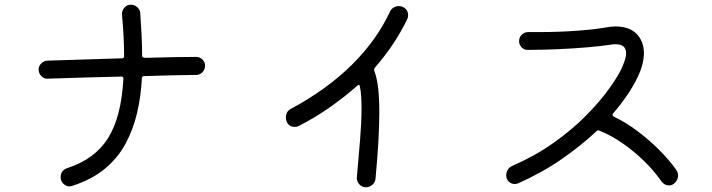

<svg xmlns="http://www.w3.org/2000/svg" viewBox="-20 -778 3040 820"><path d="M817 -535Q833 -535 844.5 -524Q856 -513 856 -496Q855 -480 844 -469Q833 -458 817 -458Q777 -458 721.5 -456.5Q666 -455 595 -453Q586 -453 586 -444Q582 -367 565.5 -296Q549 -225 516 -164Q483 -103 427.5 -57Q372 -11 288 16Q285 17 282.5 17.5Q280 18 277 18Q262 18 250.5 6.5Q239 -5 239 -21Q239 -50 267 -60Q385 -98 441.5 -188Q498 -278 507 -441V-443Q507 -451 499 -451Q363 -448 184 -442Q168 -441 156.5 -453Q145 -465 145 -481Q145 -496 156 -507Q167 -518 182 -519L501 -529Q510 -529 510 -538Q510 -619 501 -715Q500 -732 511 -745Q522 -758 539 -758Q554 -758 566 -747.5Q578 -737 579 -722Q582 -677 584.5 -631Q587 -585 587 -540Q587 -531 602 -531Q670 -533 724 -534Q778 -535 817 -535Z M1699 -749Q1723 -738 1723 -713Q1723 -703 1719 -696Q1696 -647 1661.5 -594.5Q1627 -542 1581 -489Q1577 -485 1578 -477Q1590 -446 1595 -401.5Q1600 -357 1600 -300Q1600 -243 1596 -173Q1592 -103 1584 -17Q1583 0 1570.5 11Q1558 22 1541 22Q1525 21 1514 8.5Q1503 -4 1504 -20Q1512 -109 1518 -183Q1524 -257 1524 -315Q1524 -342 1522.5 -366Q1521 -390 1517 -409Q1515 -421 1506 -412Q1454 -366 1392 -322Q1330 -278 1256 -240Q1248 -236 1239 -236Q1214 -236 1204 -259Q1201 -268 1201 -276Q1201 -303 1224 -314Q1376 -396 1482 -500.5Q1588 -605 1646 -729Q1651 -740 1661.5 -746Q1672 -752 1683 -752Q1692 -752 1699 -749Z M2868 -53Q2876 -40 2876 -29Q2876 -8 2859 6Q2849 14 2837 14Q2819 14 2806 -2Q2774 -48 2731 -90Q2688 -132 2639 -166Q2590 -200 2540 -220Q2533 -223 2528 -218Q2464 -158 2381 -100Q2298 -42 2193 5Q2186 8 2178 8Q2165 8 2153.5 -2Q2142 -12 2142 -29Q2142 -42 2149 -53.5Q2156 -65 2169 -70Q2267 -113 2345 -168.5Q2423 -224 2480.5 -282Q2538 -340 2576.5 -392.5Q2615 -445 2633 -482Q2642 -501 2648 -519Q2654 -537 2654 -551Q2654 -568 2644 -578.5Q2634 -589 2608 -589Q2597 -589 2580 -586Q2546 -581 2489 -576Q2432 -571 2365 -568Q2298 -565 2233 -565Q2218 -565 2207.5 -576Q2197 -587 2197 -602Q2197 -619 2208.5 -630Q2220 -641 2236 -641H2281Q2370 -641 2448 -647Q2526 -653 2569 -661Q2580 -663 2590 -664Q2600 -665 2609 -665Q2668 -665 2699 -633Q2730 -601 2730 -551Q2730 -504 2703 -448Q2687 -414 2660.5 -374.5Q2634 -335 2598 -293Q2596 -291 2596 -287Q2596 -283 2601 -280Q2652 -256 2702 -218.5Q2752 -181 2795 -138Q2838 -95 2868 -53Z"/></svg>

Font: Kiwi Maru
Style: Regular
Weight: 400
Designer: Hiroki-Chan
Version: Version 1.100